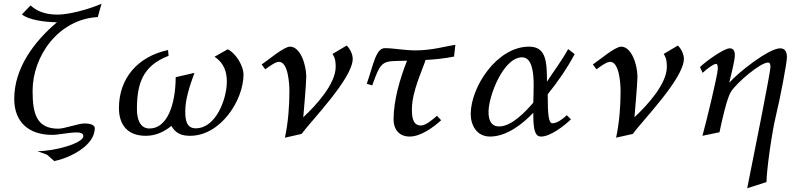

<svg xmlns="http://www.w3.org/2000/svg" viewBox="-20 -713 4254 1025"><path d="M56 -185C56 -62 133 7 258 7C294 7 347 -6 389 -6C408 -6 425 -2 425 14C425 50 278 94 180 94L231 113L270 147C341 133 486 70 486 -29C486 -48 456 -54 431 -54C400 -54 323 -26 292 -26C175 -26 154 -106 154 -228C154 -413 291 -610 502 -622L522 -693C454 -663 348 -635 287 -635C206 -635 167 -663 143 -684L97 -636C134 -606 220 -595 284 -594C161 -490 56 -349 56 -185Z M615 -136C615 -49 659 12 758 12C811 12 856 -9 895 -41C917 -1 949 12 995 12C1157 12 1280 -177 1280 -316C1280 -356 1245 -424 1196 -450L1125 -410C1177 -377 1191 -327 1191 -277C1191 -185 1133 -28 1025 -28C975 -28 969 -74 969 -119C969 -183 992 -252 1018 -324L918 -301C917 -152 872 -27 778 -27C725 -27 711 -82 711 -129C711 -268 742 -362 880 -415L877 -446C715 -411 615 -295 615 -136Z M1377 -369 1396 -343C1412 -354 1449 -383 1469 -383C1520 -383 1525 -259 1525 -225C1525 -152 1519 -60 1501 22L1590 2C1639 -66 1863 -294 1863 -399C1863 -422 1850 -451 1831 -470L1755 -425C1771 -402 1772 -378 1772 -356C1772 -266 1670 -153 1599 -87C1599 -87 1615 -266 1615 -303C1615 -367 1584 -464 1528 -464C1495 -464 1408 -389 1377 -369Z M1938 -266 1967 -257C2018 -399 2021 -385 2153 -389C2115 -293 2081 -177 2081 -74C2081 -25 2109 16 2167 16C2225 16 2291 -31 2335 -71L2313 -95C2293 -78 2255 -43 2227 -43C2181 -43 2179 -95 2179 -130C2179 -225 2235 -338 2252 -393C2298 -395 2355 -401 2404 -411L2411 -474C2365 -467 2284 -444 2201 -444C2136 -444 2081 -456 2035 -456C1986 -456 1974 -368 1938 -266Z M2493 -104C2493 -46 2524 16 2596 16C2684 16 2769 -50 2827 -111C2827 -27 2833 16 2869 16C2918 16 2992 -41 3028 -76L3006 -98C2982 -76 2954 -55 2929 -55C2908 -55 2904 -105 2904 -210C2957 -275 3006 -346 3048 -424L3013 -451C2978 -387 2936 -333 2900 -277C2900 -388 2894 -464 2804 -464C2634 -464 2493 -250 2493 -104ZM2588 -116C2588 -200 2667 -407 2767 -407C2821 -407 2829 -325 2829 -259C2829 -230 2827 -165 2827 -165C2785 -116 2711 -38 2645 -38C2600 -38 2588 -74 2588 -116Z M3145 -369 3164 -343C3180 -354 3217 -383 3237 -383C3288 -383 3293 -259 3293 -225C3293 -152 3287 -60 3269 22L3358 2C3407 -66 3631 -294 3631 -399C3631 -422 3618 -451 3599 -470L3523 -425C3539 -402 3540 -378 3540 -356C3540 -266 3438 -153 3367 -87C3367 -87 3383 -266 3383 -303C3383 -367 3352 -464 3296 -464C3263 -464 3176 -389 3145 -369Z M3717 -355 3731 -324C3749 -341 3788 -372 3803 -372C3810 -372 3812 -362 3812 -346C3812 -314 3748 -52 3730 12L3821 -7C3832 -60 3860 -188 3882 -223C3916 -275 4040 -379 4080 -379C4090 -379 4093 -372 4093 -354C4093 -329 4012 79 3969 292L4072 259C4072 200 4100 -4 4122 -94C4145 -188 4181 -378 4181 -407C4181 -444 4165 -455 4145 -455C4083 -455 3916 -322 3873 -271C3879 -297 3903 -389 3903 -418C3903 -441 3895 -455 3876 -455C3844 -455 3746 -384 3717 -355Z"/></svg>

Font: KpRoman
Style: SemiboldItalic
Weight: 600
Italic angle: -11°
Version: Version 0.66